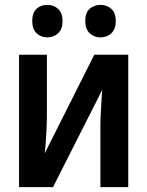

<svg xmlns="http://www.w3.org/2000/svg" viewBox="-20 -766 603 786"><path d="M58 0V-542H172V-285Q172 -265 170.5 -235.5Q169 -206 167 -179Q165 -152 163 -138L366 -542H505V0H391V-251Q391 -274 392.5 -302Q394 -330 395.5 -356.5Q397 -383 399 -399L197 0ZM392 -613Q365 -613 347 -630Q329 -647 329 -680Q329 -714 347 -730Q365 -746 392 -746Q418 -746 436 -729.5Q454 -713 454 -680Q454 -647 436 -630Q418 -613 392 -613ZM174 -613Q147 -613 129.5 -630Q112 -647 112 -680Q112 -714 129.5 -730Q147 -746 174 -746Q200 -746 218 -729.5Q236 -713 236 -680Q236 -647 218 -630Q200 -613 174 -613Z"/></svg>

Font: Noto Sans Mono SemiCondensed SemiBold
Style: Regular
Weight: 600
Width: 4
Designer: Monotype Design Team
Foundry: Monotype Imaging Inc.
Version: Version 2.014; ttfautohint (v1.8.4.7-5d5b)